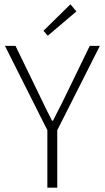

<svg xmlns="http://www.w3.org/2000/svg" viewBox="-20 -872 487 892"><path d="M200 0V-267L3 -659H52L152 -453Q205 -342 222 -311H226Q281 -418 297 -453L397 -659H444L246 -267V0ZM202 -706 182 -729 307 -852 335 -819Z"/></svg>

Font: Toshiba Sans Light
Style: Regular
Weight: 300
Designer: Paul D. Hunt
Foundry: Toshiba Corporation
Version: Version 2.020;PS 2.0;hotconv 1.0.86;makeotf.lib2.5.63406